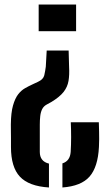

<svg xmlns="http://www.w3.org/2000/svg" viewBox="-20 -620 486 849"><path d="M283.5 -396.5 285.5 -324.5Q287.5 -289.5 283 -262.5Q278.5 -235.5 261 -213.2Q243.5 -191 207 -169L187 -158Q173 -150.5 166.5 -137.5Q160 -124.5 158 -107Q156 -89.5 156 -69V52Q156 72.5 166 85.5Q176 98.5 196.5 103.5V209Q107.5 203.5 68 161.2Q28.5 119 28.5 30Q28.5 7 28.5 -10.5Q28.5 -28 28.2 -42.2Q28 -56.5 28 -69.5Q28.5 -122 37.5 -153.5Q46.5 -185 60.2 -202.8Q74 -220.5 90.8 -230Q107.5 -239.5 124 -247L148.5 -258.5Q171.5 -269 175.8 -287.2Q180 -305.5 182.5 -325L186.5 -396.5ZM417 -79.5Q418 -53.5 418.2 -36.5Q418.5 -19.5 418.5 -4.5Q418.5 10.5 417.5 30Q413 118.5 376 160.8Q339 203 256 209V102.5Q273 97 282 84.5Q291 72 292.5 52Q294.5 20.5 294.5 -14.2Q294.5 -49 293 -79.5ZM316.5 -600V-482H151V-600Z"/></svg>

Font: Big Shoulders Stencil Text Thin
Style: Bold
Weight: 700
Version: Version 2.001